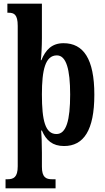

<svg xmlns="http://www.w3.org/2000/svg" viewBox="-20 -780 569 1040"><path d="M10 240H281V191H263C229 191 207 181 207 123V47C207 -3 205 -53 203 -73H207C230 -19 265 11 327 11C433 11 491 -74 491 -267C491 -461 432 -546 324 -546C261 -546 227 -510 204 -454H201C204 -470 207 -533 207 -572V-760H20V-711H26C56 -711 76 -702 76 -640V121C76 180 54 191 20 191H10ZM286 -54C225 -54 207 -127 207 -269C207 -400 225 -480 288 -480C339 -480 360 -404 360 -268C360 -128 339 -54 286 -54Z"/></svg>

Font: Noto Serif Bengali ExtraCondensed
Style: Regular
Weight: 400
Width: 2
Designer: Juan Bruce, Universal Thirst, Indian Type Foundry and the Monotype Design Team.
Foundry: Monotype Imaging Inc.
Version: Version 2.003